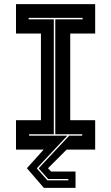

<svg xmlns="http://www.w3.org/2000/svg" viewBox="-20 -720 535 924"><path d="M191 184 109.5 89.5 190 0H57V-141.5H177V-558.5H57V-700H438V-558.5H318V-141.5H438V0H300.5L211 89.5L226 105.5H343.5V184ZM208 148H309V141.5H211.5L166 90L313 -67H375.5V-74H246V-627H378L377.5 -634H118V-627H239V-74H120L120.5 -67H304L157 90Z"/></svg>

Font: Tourney ExtraBold
Style: Regular
Weight: 800
Designer: Tyler Finck
Foundry: Etcetera Type Co
Version: Version 1.015